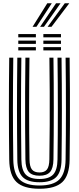

<svg xmlns="http://www.w3.org/2000/svg" viewBox="-20 -1156 487 1185"><path d="M223.8 9Q126 9 82.1 -32.3Q38.3 -73.6 37 -170.5Q36.1 -244.3 35.5 -322.4Q34.9 -400.5 34.9 -480.7Q34.9 -561 35.4 -641.4Q36 -721.8 37 -800H62Q61 -724.2 60.4 -644.3Q59.8 -564.4 59.8 -483.6Q59.8 -402.9 60.4 -324Q61 -245.1 62 -170.8Q63.3 -85.6 100.7 -48.3Q138.1 -11.1 223.8 -11.1Q309 -11.1 346.3 -48.3Q383.5 -85.6 384.8 -170.8Q385.9 -244.6 386.4 -322.7Q386.9 -400.7 386.9 -480.9Q386.9 -561.1 386.4 -641.6Q386 -722 384.8 -800H409.7Q411.1 -698.9 411.6 -592.7Q412.1 -486.5 411.6 -379.8Q411.2 -273.2 409.7 -170.5Q408.4 -73.4 364.7 -32.2Q321 9 223.8 9ZM223.8 -31.2Q151.6 -31.2 119.8 -63.4Q88 -95.5 86.9 -170.3Q86 -250.7 85.4 -327.2Q84.8 -403.7 84.8 -479.9Q84.8 -556.1 85.3 -635.3Q85.8 -714.4 86.9 -800H111.9Q110.8 -716.3 110.2 -636Q109.6 -555.6 109.7 -477.7Q109.8 -399.8 110.4 -323.4Q110.9 -247 111.9 -171.3Q112.8 -106.7 138.6 -79Q164.5 -51.3 223.8 -51.3Q282.8 -51.3 308.4 -79.1Q334 -106.8 334.9 -171.3Q336 -246.5 336.5 -324.8Q337 -403.1 337 -482.7Q337 -562.4 336.5 -642.2Q336 -722 334.9 -800H359.8Q360.9 -715 361.4 -634.5Q361.9 -553.9 361.9 -476.4Q361.9 -398.9 361.3 -322.8Q360.8 -246.7 359.8 -170.3Q358.9 -96 327.5 -63.6Q296.1 -31.2 223.8 -31.2ZM223.8 -71.5Q178.4 -71.5 158.1 -94.5Q137.7 -117.6 136.8 -172.1Q135.5 -269.7 135 -375.1Q134.5 -480.5 135 -588.2Q135.4 -695.9 136.8 -800H161.8Q160.9 -725.6 160.3 -649.1Q159.7 -572.6 159.7 -494Q159.7 -415.5 160.2 -335Q160.7 -254.5 162.1 -172.1Q162.7 -127.9 177.2 -109.7Q191.7 -91.6 223.8 -91.6Q255.4 -91.6 269.7 -109.7Q284 -127.9 284.7 -172.1Q286.4 -280.6 286.8 -385.6Q287.3 -490.5 286.8 -593.7Q286.3 -696.9 284.9 -800H309.9Q311 -724.8 311.5 -645.2Q312 -565.6 312 -485Q312 -404.5 311.5 -325.4Q311 -246.4 309.9 -172.1Q309 -117.4 288.8 -94.4Q268.6 -71.5 223.8 -71.5ZM247.6 -925.5V-945.6H356.3V-925.5ZM92.8 -845V-865.1H201.5V-845ZM92.8 -885.2V-905.4H201.5V-885.2ZM92.8 -925.5V-945.6H201.5V-925.5ZM247.6 -845V-865.1H356.3V-845ZM247.6 -885.2V-905.4H356.3V-885.2ZM180.9 -990.4 271.8 -1135.7H299.6L204.8 -990.4ZM273.7 -990.4 379.7 -1135.7H407.5L297.7 -990.4ZM227.4 -990.4 325.8 -1135.7H353.5L251.2 -990.4Z"/></svg>

Font: Big Shoulders Inline Thin
Style: Regular
Weight: 100
Designer: Patric King
Foundry: XO Type Co
Version: Version 2.002